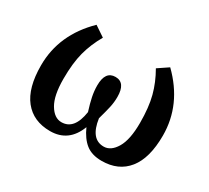

<svg xmlns="http://www.w3.org/2000/svg" viewBox="-115 -736 1014 932"><g transform="rotate(30 392.5 -270.0)"><path d="M51 -245Q51 -418 186 -550L244 -511Q210 -452 194 -391Q178 -330 178 -243Q178 -149 206 -102Q234 -55 274 -55Q346 -55 362 -162Q349 -203 342.5 -234.5Q336 -266 336 -297Q336 -377 393 -377Q449 -377 449 -297Q449 -267 442.5 -238Q436 -209 423 -163Q438 -55 511 -55Q551 -55 579 -102Q607 -149 607 -243Q607 -330 591 -391Q575 -452 541 -511L599 -550Q734 -418 734 -245Q734 -119 682.5 -54.5Q631 10 537 10Q482 10 448.5 -16.5Q415 -43 392 -95Q352 10 248 10Q154 10 102.5 -54.5Q51 -119 51 -245Z"/></g></svg>

Font: Noto Serif SemiBold
Style: Regular
Weight: 600
Designer: Monotype Design Team
Foundry: Monotype Imaging Inc.
Version: Version 1.001